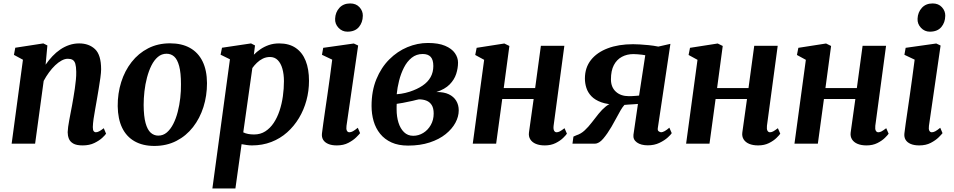

<svg xmlns="http://www.w3.org/2000/svg" viewBox="-20 -814 5404 1088"><path d="M238.5 -447.5Q256.5 -473.5 277.2 -495.5Q298 -517.5 322 -533.8Q346 -550 372.8 -559Q399.5 -568 428.5 -568Q484 -568 518.5 -535.5Q553 -503 553 -421Q553 -404 548.8 -373Q544.5 -342 538.8 -308Q533 -274 528.5 -247Q524.5 -222 519.2 -194.2Q514 -166.5 510.2 -140.2Q506.5 -114 506 -94Q506 -76.5 511 -70.5Q516 -64.5 522.5 -64.5Q531.5 -64.5 541.8 -69.8Q552 -75 568 -87.5L581 -56.5Q577 -49.5 560 -33.5Q543 -17.5 515 -3.8Q487 10 448 10Q413 10 394.8 -0.8Q376.5 -11.5 370 -28.8Q363.5 -46 363.5 -65Q364 -78 366.2 -95.5Q368.5 -113 372.5 -133.8Q376.5 -154.5 380.5 -176Q384.5 -197.5 388.5 -218Q392 -238.5 396.2 -262.2Q400.5 -286 404 -311.5Q407.5 -337 410 -361.5Q412.5 -386 412 -407.5Q411.5 -437 406.8 -452.8Q402 -468.5 391.5 -474.8Q381 -481 364 -481Q347.5 -481 329 -471Q310.5 -461 292.5 -443.8Q274.5 -426.5 257.8 -403.8Q241 -381 227.5 -355.5L179 0H46L110 -475.5L59 -503L66.5 -543.5L225.5 -568L248.5 -556.5Z M943.5 -568.5Q1010 -568.5 1056.5 -542.5Q1103 -516.5 1127.8 -466.2Q1152.5 -416 1153 -343Q1153 -271.5 1132.8 -207.5Q1112.5 -143.5 1073.8 -93.8Q1035 -44 979.5 -15.5Q924 13 854.5 13Q789.5 13 743 -13.2Q696.5 -39.5 672.2 -89.8Q648 -140 647 -212.5Q646.5 -284.5 666.8 -348.8Q687 -413 725.8 -462.5Q764.5 -512 819.5 -540.2Q874.5 -568.5 943.5 -568.5ZM924 -509.5Q896 -509.5 874.8 -491.5Q853.5 -473.5 838.2 -443Q823 -412.5 813 -374.5Q803 -336.5 798.5 -296.5Q794 -256.5 794 -219.5Q794.5 -154.5 805 -116.5Q815.5 -78.5 834 -62Q852.5 -45.5 877 -45.5Q904.5 -45.5 925.5 -63.5Q946.5 -81.5 962 -112Q977.5 -142.5 987.2 -180.5Q997 -218.5 1001.5 -258.8Q1006 -299 1005.5 -336.5Q1005.5 -402 995.2 -439.8Q985 -477.5 967 -493.5Q949 -509.5 924 -509.5Z M1183.5 254 1283 -478 1230 -504 1238 -543.5 1402.5 -568 1425 -556.5 1418.5 -504Q1434.5 -520.5 1455.8 -535Q1477 -549.5 1503.5 -558.8Q1530 -568 1562 -568Q1618.5 -568 1656 -542.2Q1693.5 -516.5 1712.2 -469.2Q1731 -422 1731 -356Q1731 -299 1716.5 -245.2Q1702 -191.5 1674.2 -145.2Q1646.5 -99 1607.2 -64Q1568 -29 1517.5 -9.5Q1467 10 1407.5 10Q1393.5 10 1378.5 7.8Q1363.5 5.5 1349 3L1314 254ZM1358.5 -64Q1371.5 -57.5 1386.8 -54.8Q1402 -52 1420 -52Q1456 -52 1483.5 -69.8Q1511 -87.5 1531 -117.5Q1551 -147.5 1564 -186.5Q1577 -225.5 1583 -268.8Q1589 -312 1589 -354.5Q1589 -393.5 1580.2 -424.5Q1571.5 -455.5 1554 -473.2Q1536.5 -491 1510 -491Q1488 -491 1469.2 -481.8Q1450.5 -472.5 1435.8 -458.2Q1421 -444 1410 -428.5Z M1888.5 10Q1859.5 10 1839.8 1.5Q1820 -7 1811 -22.2Q1802 -37.5 1804.5 -58.5Q1807 -81 1811.8 -113.5Q1816.5 -146 1822.2 -186.5Q1828 -227 1835 -274Q1842 -321 1848.8 -372Q1855.5 -423 1862.5 -476L1804.5 -503.5L1811.5 -543L1985 -567.5L2009.5 -556L1943.5 -101Q1941 -83 1945.5 -73.8Q1950 -64.5 1960 -64.5Q1969 -64.5 1979.8 -70.2Q1990.5 -76 2007.5 -90L2020.5 -59.5Q2015 -52 1998.2 -35.5Q1981.5 -19 1954 -4.5Q1926.5 10 1888.5 10ZM1948.5 -634.5Q1919 -634.5 1898.2 -656.5Q1877.5 -678.5 1879 -708Q1880.5 -744.5 1903.2 -769.5Q1926 -794.5 1964.5 -794.5Q1997.5 -794.5 2017 -773.2Q2036.5 -752 2036 -724.5Q2035.5 -686.5 2013.5 -660.5Q1991.5 -634.5 1948.5 -634.5Z M2292.5 11Q2237.5 11 2198.5 -6.8Q2159.5 -24.5 2134.2 -55.8Q2109 -87 2097.2 -127.5Q2085.5 -168 2085.5 -213.5Q2085.5 -299 2112.8 -365.2Q2140 -431.5 2185.8 -477.2Q2231.5 -523 2288.5 -546.8Q2345.5 -570.5 2405 -570.5Q2464.5 -570.5 2502.2 -554.5Q2540 -538.5 2557.8 -513Q2575.5 -487.5 2575.5 -459.5Q2575.5 -427.5 2565 -395Q2554.5 -362.5 2528 -335.5Q2501.5 -308.5 2453 -292.5Q2495.5 -293 2523.2 -279.8Q2551 -266.5 2565.2 -243Q2579.5 -219.5 2579.5 -188.5Q2579.5 -153.5 2560.8 -118.5Q2542 -83.5 2505.5 -54Q2469 -24.5 2415.2 -6.8Q2361.5 11 2292.5 11ZM2321.5 -44.5Q2352 -44.5 2378.5 -60.8Q2405 -77 2421.2 -105.8Q2437.5 -134.5 2437.5 -170.5Q2437.5 -201 2426.5 -218.5Q2415.5 -236 2396.8 -243.5Q2378 -251 2354 -251Q2347 -250 2337.8 -247.5Q2328.5 -245 2318 -242.5Q2307.5 -240 2296 -238Q2280 -234.5 2263.2 -231.2Q2246.5 -228 2228 -225.5Q2227.5 -217.5 2227.5 -209.5Q2227.5 -201.5 2227.5 -194Q2227.5 -153 2238 -119.2Q2248.5 -85.5 2269.5 -65Q2290.5 -44.5 2321.5 -44.5ZM2228 -280Q2241 -281 2253 -282.8Q2265 -284.5 2277 -287.5Q2289 -290.5 2302 -294.5Q2344.5 -308.5 2374.5 -328.8Q2404.5 -349 2420 -376.8Q2435.5 -404.5 2435.5 -440Q2435.5 -475.5 2420.5 -491.8Q2405.5 -508 2375.5 -508Q2339.5 -508 2313 -486.8Q2286.5 -465.5 2269 -431Q2251.5 -396.5 2241.5 -356.8Q2231.5 -317 2228 -280Z M3117 -101Q3115 -82 3120 -73.2Q3125 -64.5 3134 -64.5Q3142.5 -64.5 3151.8 -69.2Q3161 -74 3179 -87.5L3192.5 -56.5Q3188 -49 3171.5 -32.8Q3155 -16.5 3128.5 -3.2Q3102 10 3067 10Q3037.5 10 3016.5 1.2Q2995.5 -7.5 2985 -24.2Q2974.5 -41 2977.5 -63.5L3004 -253H2826L2791.5 0H2659L2723.5 -475L2673 -502.5L2681 -543L2838 -567.5L2866.5 -553.5L2834.5 -315H3012.5L3045 -554.5H3178Z M3773 -90.5 3786.5 -59.5Q3782.5 -52 3764.2 -35.2Q3746 -18.5 3717 -4.5Q3688 9.5 3651 9.5Q3612 9.5 3589.2 -6.8Q3566.5 -23 3569.5 -50L3595 -225Q3585 -224 3571 -223.2Q3557 -222.5 3542.8 -221.5Q3528.5 -220.5 3518.5 -219.5Q3507.5 -207.5 3496.5 -188.5Q3485.5 -169.5 3473 -145.8Q3460.5 -122 3445 -95.5Q3422.5 -57 3398.5 -28.5Q3374.5 0 3351 0H3224L3229.5 -40L3246.5 -47.5Q3272 -55.5 3293.2 -75.2Q3314.5 -95 3333.5 -120Q3352.5 -145 3372 -169.2Q3391.5 -193.5 3413.5 -211.2Q3435.5 -229 3463 -233.5L3478.5 -220.5Q3423 -221.5 3387.2 -234.5Q3351.5 -247.5 3331.2 -268.8Q3311 -290 3302.8 -316Q3294.5 -342 3294.5 -369Q3294.5 -430.5 3328.5 -473.8Q3362.5 -517 3423.8 -540.2Q3485 -563.5 3567.5 -563.5Q3582.5 -563.5 3605.5 -562.2Q3628.5 -561 3655.8 -558.2Q3683 -555.5 3710.5 -550L3779 -565.5L3707.5 -87.5Q3705.5 -74.5 3713.2 -69.5Q3721 -64.5 3726.5 -64.5Q3734.5 -64.5 3746.8 -71.2Q3759 -78 3773 -90.5ZM3601.5 -272.5 3636.5 -501Q3630.5 -502.5 3617.8 -504Q3605 -505.5 3591.5 -506.5Q3578 -507.5 3569 -507.5Q3533 -507.5 3504 -492Q3475 -476.5 3458.5 -445Q3442 -413.5 3442 -364.5Q3442 -320 3469.8 -294.5Q3497.5 -269 3544 -269Q3551 -269 3562.8 -269.5Q3574.5 -270 3585.5 -271Q3596.5 -272 3601.5 -272.5Z M4326 -101Q4324 -82 4329 -73.2Q4334 -64.5 4343 -64.5Q4351.5 -64.5 4360.8 -69.2Q4370 -74 4388 -87.5L4401.5 -56.5Q4397 -49 4380.5 -32.8Q4364 -16.5 4337.5 -3.2Q4311 10 4276 10Q4246.5 10 4225.5 1.2Q4204.5 -7.5 4194 -24.2Q4183.5 -41 4186.5 -63.5L4213 -253H4035L4000.5 0H3868L3932.5 -475L3882 -502.5L3890 -543L4047 -567.5L4075.5 -553.5L4043.5 -315H4221.5L4254 -554.5H4387Z M4940 -101Q4938 -82 4943 -73.2Q4948 -64.5 4957 -64.5Q4965.5 -64.5 4974.8 -69.2Q4984 -74 5002 -87.5L5015.5 -56.5Q5011 -49 4994.5 -32.8Q4978 -16.5 4951.5 -3.2Q4925 10 4890 10Q4860.5 10 4839.5 1.2Q4818.5 -7.5 4808 -24.2Q4797.5 -41 4800.5 -63.5L4827 -253H4649L4614.5 0H4482L4546.5 -475L4496 -502.5L4504 -543L4661 -567.5L4689.5 -553.5L4657.5 -315H4835.5L4868 -554.5H5001Z M5189 10Q5160 10 5140.2 1.5Q5120.5 -7 5111.5 -22.2Q5102.5 -37.5 5105 -58.5Q5107.5 -81 5112.2 -113.5Q5117 -146 5122.8 -186.5Q5128.5 -227 5135.5 -274Q5142.5 -321 5149.2 -372Q5156 -423 5163 -476L5105 -503.5L5112 -543L5285.5 -567.5L5310 -556L5244 -101Q5241.5 -83 5246 -73.8Q5250.5 -64.5 5260.5 -64.5Q5269.5 -64.5 5280.2 -70.2Q5291 -76 5308 -90L5321 -59.5Q5315.5 -52 5298.8 -35.5Q5282 -19 5254.5 -4.5Q5227 10 5189 10ZM5249 -634.5Q5219.5 -634.5 5198.8 -656.5Q5178 -678.5 5179.5 -708Q5181 -744.5 5203.8 -769.5Q5226.5 -794.5 5265 -794.5Q5298 -794.5 5317.5 -773.2Q5337 -752 5336.5 -724.5Q5336 -686.5 5314 -660.5Q5292 -634.5 5249 -634.5Z"/></svg>

Font: Merriweather
Style: Bold Italic
Weight: 700
Italic angle: -7.8°
Version: Version 2.101